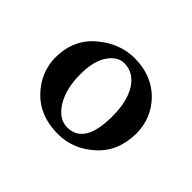

<svg xmlns="http://www.w3.org/2000/svg" viewBox="-77 -655 494 494"><g transform="rotate(45 170.5 -408.0)"><path d="M172 -547Q233 -547 273 -508Q312 -468 312 -412Q311 -346 268 -308Q225 -269 170 -269Q104 -269 65 -310Q26 -351 26 -405Q27 -471 73 -509Q118 -547 172 -547ZM162 -519Q138 -519 120 -493Q102 -467 102 -419Q102 -366 123 -332Q144 -298 175 -298Q236 -298 237 -397Q237 -400 237 -402Q237 -453 218 -485Q197 -519 162 -519Z"/></g></svg>

Font: Triodion
Style: Regular
Weight: 400
Version: Version 1.201; ttfautohint (v1.8.4.7-5d5b)